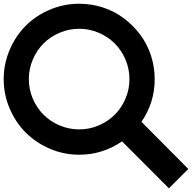

<svg xmlns="http://www.w3.org/2000/svg" viewBox="-20 -820 1040 1040"><path d="M681.2 -391.1Q681.2 -446.8 659.7 -497.3Q638.2 -547.9 601.6 -584.5Q564.9 -621.1 514.6 -642.6Q464.4 -664.1 409.2 -664.1Q353.5 -664.1 303 -642.6Q252.4 -621.1 215.8 -584.5Q179.2 -547.9 157.7 -497.3Q136.2 -446.8 136.2 -391.1Q136.2 -335.9 157.7 -285.6Q179.2 -235.4 215.8 -198.7Q252.4 -162.1 303 -140.6Q353.5 -119.1 409.2 -119.1Q464.4 -119.1 514.6 -140.6Q564.9 -162.1 601.6 -198.7Q638.2 -235.4 659.7 -285.6Q681.2 -335.9 681.2 -391.1ZM746.1 -160.2 1000 95.2 895 200.2 641.1 -54.2Q535.2 18.1 409.2 18.1Q325.7 18.1 250 -14.4Q174.3 -46.9 119.6 -101.6Q64.9 -156.2 32.5 -231.9Q0 -307.6 0 -391.1Q0 -474.6 32.5 -550.3Q64.9 -626 119.6 -680.7Q174.3 -735.4 250 -767.6Q325.7 -799.8 409.2 -799.8Q476.1 -799.8 538.3 -779.3Q600.6 -758.8 650.9 -720.9Q701.2 -683.1 739 -632.8Q776.9 -582.5 797.4 -520.3Q817.9 -458 817.9 -391.1Q817.9 -264.2 746.1 -160.2Z"/></svg>

Font: Web Symbols
Style: Regular
Weight: 400
Designer: Igor Kiselev
Foundry: Just Be Nice studio
Version: Version 1.000;PS 001.001;hotconv 1.0.56